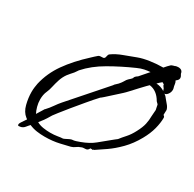

<svg xmlns="http://www.w3.org/2000/svg" viewBox="-156 -838 1059 1047"><g transform="rotate(30 374.0 -315.0)"><path d="M81 40Q76 33 86.5 17.5Q97 2 107 -13L99 -19Q73 -39 63 -78.5Q53 -118 53 -155Q53 -171 55 -185.5Q57 -200 59 -210Q76 -284 121.5 -348.5Q167 -413 238 -478Q246 -486 254 -493Q262 -500 270 -507Q275 -510 280 -510.5Q285 -511 289 -511Q294 -511 298 -511.5Q302 -512 304 -514Q309 -517 310.5 -528Q312 -539 318 -544Q347 -565 386 -579Q425 -593 458 -606Q487 -617 528.5 -623Q570 -629 609 -629Q616 -637 623.5 -645.5Q631 -654 635 -657Q640 -663 651 -665.5Q662 -668 659 -668H658Q669 -672 679 -672Q706 -672 709 -648Q718 -635 718 -625Q718 -618 713.5 -612.5Q709 -607 702 -602Q708 -592 709 -581.5Q710 -571 713 -562Q714 -559 714.5 -556Q715 -553 715 -550Q715 -534 705 -521Q695 -508 685 -509Q692 -505 697.5 -499Q703 -493 708 -486Q716 -476 726 -464.5Q736 -453 740 -438V-437Q740 -431 739.5 -423Q739 -415 739 -408Q738 -406 742.5 -403.5Q747 -401 748 -394Q748 -361 738 -322.5Q728 -284 705 -243Q676 -191 639.5 -154Q603 -117 567.5 -92.5Q532 -68 506 -51H504Q503 -52 499.5 -48.5Q496 -45 494 -49Q487 -48 486 -49Q485 -50 483 -45Q476 -32 461.5 -32.5Q447 -33 437 -28Q424 -24 413 -15.5Q402 -7 388 -3Q372 1 329 11Q286 21 236 21Q211 21 186.5 17.5Q162 14 139 4Q135 8 130.5 13.5Q126 19 121 25Q111 37 97 40Q83 43 81 40ZM134 -63 163 -110H164Q182 -129 196.5 -150Q211 -171 225 -187L420 -409Q422 -414 432 -422.5Q442 -431 442 -432Q455 -447 459 -454.5Q463 -462 468 -469Q473 -476 488 -489L495 -497Q495 -507 514 -519L561 -573Q544 -572 524.5 -568Q505 -564 483 -554Q406 -520 335.5 -479.5Q265 -439 218 -386Q212 -378 210.5 -375Q209 -372 202 -363Q197 -357 187 -346Q177 -335 173 -329Q158 -308 150 -283.5Q142 -259 137 -236Q132 -213 125 -198Q119 -185 116.5 -171.5Q114 -158 114 -144Q114 -121 120 -99.5Q126 -78 134 -63ZM673 -518 670 -524V-525Q670 -530 663.5 -537Q657 -544 657 -551L645 -558Q639 -553 632.5 -547Q626 -541 620 -535Q648 -534 673 -518ZM252 -13Q277 -13 297 -16.5Q317 -20 326 -20H327Q331 -20 340.5 -25Q350 -30 360.5 -35Q371 -40 377 -40Q385 -40 398 -44Q411 -48 421 -52Q470 -70 500 -95Q530 -120 561 -145Q569 -152 577 -158Q585 -164 590 -168Q603 -185 622 -206Q641 -227 657 -258Q675 -292 680.5 -317Q686 -342 686 -367Q686 -378 687.5 -388.5Q689 -399 689 -408Q689 -411 686 -422Q683 -433 683 -437Q683 -440 678.5 -443.5Q674 -447 670 -452Q641 -503 593 -509L579 -495Q570 -486 551.5 -466Q533 -446 515.5 -427Q498 -408 490 -401Q487 -398 473 -385.5Q459 -373 442 -357.5Q425 -342 411 -329.5Q397 -317 393 -315Q366 -286 336.5 -250.5Q307 -215 280 -182.5Q253 -150 235.5 -127Q218 -104 215 -100Q199 -73 188.5 -58Q178 -43 167 -30Q185 -20 207.5 -16.5Q230 -13 252 -13Z"/></g></svg>

Font: Vujahday Script
Style: Regular
Weight: 400
Designer: Robert E. Leuschke
Foundry: Robert E. Leuschke
Version: Version 1.010; ttfautohint (v1.8.3)